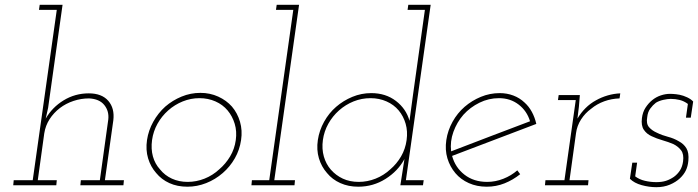

<svg xmlns="http://www.w3.org/2000/svg" viewBox="-20 -770 2901 798"><path d="M316 -21 314 0H493L495 -21H416L451 -270Q457 -320 430 -351Q403 -382 349 -382Q292 -382 244.5 -353Q197 -324 170 -277L180 -322L240 -750H145L142 -729H216L116 -21H37L35 0H214L216 -21H137L164 -216Q169 -248 186 -274.5Q203 -301 229 -321Q254 -340 285.5 -350.5Q317 -361 350 -361Q393 -359 413.5 -333.5Q434 -308 430 -273L395 -21Z M591 -188Q585 -147 595.5 -112Q606 -77 629 -51Q651 -24 684 -9Q717 6 759 6Q799 6 837 -9Q875 -24 906 -51Q936 -77 956 -112Q976 -147 982 -188Q988 -228 977.5 -264Q967 -300 944 -327Q921 -353 887 -368.5Q853 -384 813 -384Q772 -384 734.5 -368.5Q697 -353 667 -327Q637 -300 617 -264Q597 -228 591 -188ZM612 -188Q617 -224 634.5 -255.5Q652 -287 679 -311Q706 -335 739.5 -348.5Q773 -362 809 -362Q845 -362 875.5 -348.5Q906 -335 926 -311Q946 -287 955.5 -255.5Q965 -224 960 -188Q955 -151 936.5 -120Q918 -89 891 -66Q864 -41 830 -27.5Q796 -14 760 -14Q724 -14 694.5 -27.5Q665 -41 645 -66Q624 -89 615.5 -120Q607 -151 612 -188Z M1027 -21 1025 0H1204L1206 -21H1120L1223 -750H1130L1127 -729H1199L1099 -21Z M1652 -51 1644 0H1738L1741 -21H1667L1770 -750H1677L1674 -729H1746L1697 -379Q1693 -351 1689.5 -323.5Q1686 -296 1682 -268Q1668 -318 1625.5 -350.5Q1583 -383 1523 -383Q1482 -383 1444.5 -367.5Q1407 -352 1377 -326Q1347 -300 1327 -264Q1307 -228 1301 -188Q1295 -147 1305.5 -112Q1316 -77 1339 -51Q1361 -24 1394.5 -9Q1428 6 1469 6Q1531 6 1582.5 -26.5Q1634 -59 1661 -109Q1659 -94 1656.5 -80Q1654 -66 1652 -51ZM1322 -188Q1327 -224 1344.5 -255.5Q1362 -287 1389 -311Q1416 -335 1449.5 -348.5Q1483 -362 1520 -362Q1556 -362 1586.5 -348.5Q1617 -335 1637 -311Q1657 -287 1666 -255.5Q1675 -224 1670 -188Q1665 -151 1647 -120Q1629 -89 1602 -66Q1575 -41 1541 -27.5Q1507 -14 1471 -14Q1434 -14 1405 -27.5Q1376 -41 1355 -65Q1335 -88 1326 -119.5Q1317 -151 1322 -188Z M2054 -362Q2101 -362 2135.5 -335.5Q2170 -309 2183 -266Q2101 -235 2019.5 -204Q1938 -173 1855 -141Q1850 -182 1864.5 -222Q1879 -262 1906 -293Q1934 -324 1972.5 -343Q2011 -362 2054 -362ZM2209 -255Q2203 -282 2190.5 -305Q2178 -328 2160 -344Q2140 -363 2113.5 -373Q2087 -383 2057 -383Q2016 -383 1978.5 -367.5Q1941 -352 1911 -326Q1881 -300 1861 -264Q1841 -228 1835 -188Q1829 -147 1839.5 -112Q1850 -77 1873 -50Q1895 -24 1928.5 -9Q1962 6 2003 6Q2042 6 2077 -8Q2112 -22 2142 -46Q2139 -50 2136 -54Q2133 -58 2130 -62Q2105 -40 2072 -27Q2039 -14 2005 -14Q1949 -14 1910.5 -44Q1872 -74 1859 -122Q1947 -156 2034 -188.5Q2121 -221 2209 -255Z M2247 -21 2245 0H2424L2426 -21H2347L2374 -216Q2378 -247 2395 -273.5Q2412 -300 2437 -318Q2461 -338 2491.5 -349Q2522 -360 2555 -361L2558 -382Q2532 -381 2506 -373.5Q2480 -366 2457 -353Q2433 -340 2413.5 -320.5Q2394 -301 2380 -277Q2382 -291 2383 -301.5Q2384 -312 2386 -326L2390 -375H2302L2299 -354H2373L2326 -21Z M2598 -27Q2616 -9 2647 -0.5Q2678 8 2708 8Q2739 8 2764 -2.5Q2789 -13 2806 -29Q2822 -44 2830.5 -61.5Q2839 -79 2841 -102Q2844 -135 2833 -153.5Q2822 -172 2801 -183Q2781 -195 2756 -201.5Q2731 -208 2711 -218Q2690 -227 2677.5 -241.5Q2665 -256 2670 -283Q2672 -304 2682.5 -318.5Q2693 -333 2706 -343Q2719 -351 2737 -355Q2755 -359 2768 -359Q2787 -359 2805 -354.5Q2823 -350 2839 -338L2831 -281H2851L2861 -348Q2852 -358 2836 -365.5Q2820 -373 2805 -376Q2789 -379 2777.5 -379.5Q2766 -380 2765 -380Q2746 -380 2726.5 -373.5Q2707 -367 2691 -354Q2675 -341 2663 -322.5Q2651 -304 2648 -279Q2644 -248 2656 -230.5Q2668 -213 2688 -204Q2709 -194 2733.5 -187Q2758 -180 2779 -171Q2799 -161 2811 -145Q2823 -129 2819 -99Q2816 -77 2806 -61.5Q2796 -46 2781 -35Q2765 -24 2748 -18.5Q2731 -13 2708 -13Q2684 -13 2660.5 -18.5Q2637 -24 2620 -37L2628 -94H2608Z"/></svg>

Font: Josefin Slab Thin ExtraLight
Style: Italic
Weight: 250
Italic angle: -12°
Version: Version 2.000